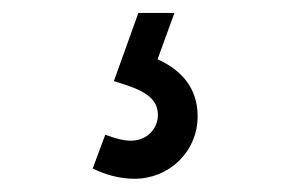

<svg xmlns="http://www.w3.org/2000/svg" viewBox="-20 -30 437 290"><path d="M183.5 240C235 240 278.5 199.5 278.5 145.5C278.5 102.5 253.5 75.5 218 59.5L243.5 -10.5H189L152 92.5C185.5 103 218.5 112.5 218.5 143.5C218.5 163 203.5 182.5 177.5 182.5C167 182.5 153.5 179 139 173.5L120 224.5C138.5 233.5 159.5 240 183.5 240Z"/></svg>

Font: Hauora
Style: Regular
Weight: 400
Designer: Mikhail Sharanda
Foundry: WCYS & Co.
Version: Version 1.010